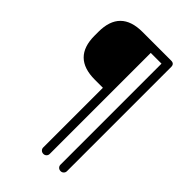

<svg xmlns="http://www.w3.org/2000/svg" viewBox="-245 -742 1024 1024"><g transform="rotate(45 267.0 -230.0)"><path d="M311 163Q311 173 304 180Q297 187 287 187Q276 187 269 180Q262 173 262 163V-287H201Q34 -287 34 -452V-481Q34 -647 201 -647H417Q441 -647 441 -623V163Q441 173 434 180Q427 187 417 187Q406 187 399 180Q392 173 392 163V-599H311Z"/></g></svg>

Font: Jura
Style: Regular
Weight: 400
Designer: Daniel Johnson, Alexei Vanyashin
Foundry: Daniel Johnson
Version: Version 5.103